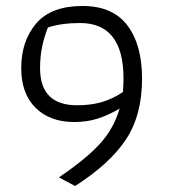

<svg xmlns="http://www.w3.org/2000/svg" viewBox="-20 -622 566 642"><path d="M177 -29Q266 -89 313 -140Q360 -191 380 -259Q343 -237 307 -225.5Q271 -214 228 -214Q147 -214 99 -261.5Q51 -309 51 -394Q51 -485 101 -543.5Q151 -602 256 -602Q357 -602 406 -537Q455 -472 455 -359Q455 -237 401 -155.5Q347 -74 231 0ZM391 -314Q393 -342 393 -359Q393 -545 248 -545Q185 -545 140 -530Q127 -496 120.5 -464Q114 -432 114 -394Q114 -270 238 -270Q282 -270 318 -280Q354 -290 391 -314Z"/></svg>

Font: Athiti
Style: Regular
Weight: 400
Designer: CadsonDemak Team
Foundry: CadsonDemak
Version: Version 1.033